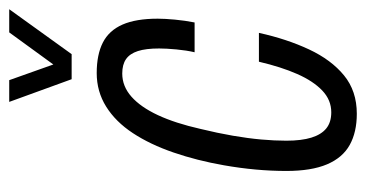

<svg xmlns="http://www.w3.org/2000/svg" viewBox="-204 -558 775 406"><g transform="rotate(-90 183.0 -355.5)"><path d="M145 12Q106 12 79 -3Q52 -18 38 -51Q24 -84 24 -137Q24 -169 27 -202Q30 -235 36 -269Q46 -326 63 -375.5Q80 -425 104 -461.5Q128 -498 160 -518Q192 -538 231 -538Q270 -538 295.5 -525Q321 -512 333.5 -483.5Q346 -455 346 -409Q346 -394 344 -372.5Q342 -351 338 -331H275Q279 -348 281 -369.5Q283 -391 283 -406Q283 -434 277.5 -451Q272 -468 260.5 -476Q249 -484 230 -484Q203 -484 181 -464.5Q159 -445 142 -408.5Q125 -372 113 -319Q104 -282 98.5 -250Q93 -218 90.5 -190Q88 -162 88 -137Q88 -105 94.5 -84Q101 -63 114 -52.5Q127 -42 148 -42Q174 -42 194 -61Q214 -80 229 -114Q244 -148 255 -195H316Q303 -136 281 -89Q259 -42 226 -15Q193 12 145 12ZM366 -723 271 -591H218L170 -723H216L259 -602H229L317 -723Z"/></g></svg>

Font: Archivo ExtraCondensed Light
Style: Italic
Weight: 300
Width: 2
Italic angle: -10°
Designer: Hector Gatti
Foundry: Omnibus-Type
Version: Version 2.001